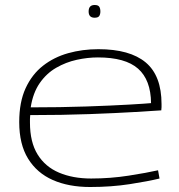

<svg xmlns="http://www.w3.org/2000/svg" viewBox="-20 -739 717 769"><path d="M341 10Q255 10 191.5 -18Q128 -46 92.5 -103.5Q57 -161 57 -250Q57 -330 82.5 -385.5Q108 -441 152 -475.5Q196 -510 253 -526Q310 -542 374 -542Q500 -542 563.5 -489Q627 -436 627 -322Q627 -317 627 -310Q627 -303 626 -297Q597 -295 522 -290.5Q447 -286 338.5 -282Q230 -278 101 -278Q100 -270 100 -262.5Q100 -255 100 -248Q100 -170 130.5 -120.5Q161 -71 216.5 -47.5Q272 -24 345 -24Q422 -24 495.5 -35.5Q569 -47 613 -57L619 -24Q574 -13 500 -1.5Q426 10 341 10ZM103 -309Q223 -309 325 -312.5Q427 -316 496 -320Q565 -324 585 -326Q584 -419 533 -464Q482 -509 372 -509Q331 -509 287.5 -499.5Q244 -490 205 -467.5Q166 -445 139 -406Q112 -367 103 -309ZM359 -668Q335 -668 335 -693Q335 -719 359 -719Q373 -719 377.5 -712Q382 -705 382 -693Q382 -682 377.5 -675Q373 -668 359 -668Z"/></svg>

Font: Georama Extended ExtraLight
Style: Regular
Weight: 200
Width: 7
Designer: Jean-Baptiste Levee
Foundry: Production Type
Version: Version 1.000